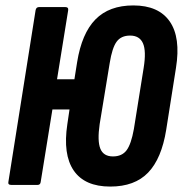

<svg xmlns="http://www.w3.org/2000/svg" viewBox="-20 -681 673 707"><path d="M471 -661Q564 -661 605 -602Q646 -543 628 -431L592 -203Q575 -97 525.5 -45.5Q476 6 386 6Q292 6 251.5 -53Q211 -112 228 -224L236 -278H173L130 -12Q129 0 118 0H22Q8 0 11 -12L111 -643Q113 -655 124 -655H220Q233 -655 231 -643L190 -389H254L264 -452Q281 -558 331.5 -609.5Q382 -661 471 -661ZM509 -431Q519 -493 506.5 -521.5Q494 -550 459 -550Q426 -550 409.5 -527.5Q393 -505 384 -449L347 -224Q338 -162 349.5 -133.5Q361 -105 396 -105Q429 -105 446 -127.5Q463 -150 473 -206Z"/></svg>

Font: Sofia Sans Extra Condensed ExtraBold
Style: Italic
Weight: 800
Italic angle: -9°
Designer: Botio Nikoltchev, Ani Petrova
Foundry: lettersoup
Version: Version 4.101; ttfautohint (v1.8.4.7-5d5b)